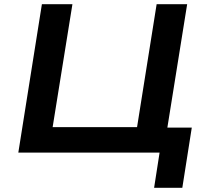

<svg xmlns="http://www.w3.org/2000/svg" viewBox="-20 -725 993 912"><path d="M712 167 738 0H67L179 -705H324L230 -121H631L724 -705H869L775 -119H891L846 167Z"/></svg>

Font: Nunito Sans 7pt SemiExpanded
Style: Bold Italic
Weight: 700
Width: 6
Italic angle: -9°
Designer: Vernon Adams
Foundry: Vernon Adams
Version: Version 3.101;gftools[0.9.27]